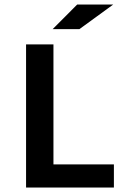

<svg xmlns="http://www.w3.org/2000/svg" viewBox="-20 -836 590 856"><path d="M96.2 0V-638.2H218.3V-103H487.8V0ZM334 -706.1H214.8L324.2 -815.9H484.9ZM0 -638.2Z"/></svg>

Font: Code New Roman
Style: Bold
Weight: 700
Monospace: yes
Designer: Sam Radian
Foundry: Code New Roman
Version: Version 1.508 October 19, 2014